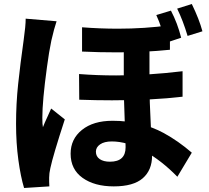

<svg xmlns="http://www.w3.org/2000/svg" viewBox="-20 -869 1040 957"><path d="M725 -436Q725 -377 732 -237Q738 -135 738 -93Q738 -21 691.5 19.5Q645 60 547 60Q451 60 391.5 17.5Q332 -25 332 -103Q332 -176 388.5 -221.5Q445 -267 541 -267Q683 -267 796 -206Q869 -166 936 -108L864 12Q785 -69 699.5 -116.5Q614 -164 537 -164Q500 -164 479 -149.5Q458 -135 458 -113Q458 -89 477 -76Q496 -63 528 -63Q606 -63 606 -135Q606 -165 602 -257Q597 -395 597 -432V-672H725ZM559 -493Q715 -493 890 -514V-387Q738 -369 538 -369Q458 -369 375 -372L374 -500Q464 -493 559 -493ZM568 -726Q701 -726 827 -743V-621Q700 -608 564 -608Q473 -608 389 -612V-733Q479 -726 568 -726ZM236 -667Q224 -610 214 -534Q191 -366 191 -282Q191 -247 194 -235Q201 -254 217 -288Q228 -311 235 -328L303 -274Q244 -93 231 -31Q225 -5 225 16V36Q225 52 226 60L100 68Q83 12 71.5 -72Q60 -156 60 -252Q60 -352 70.5 -450.5Q81 -549 98 -670Q108 -740 108 -776L262 -763Q250 -728 236 -667ZM883 -681 808 -656 799 -684Q797 -690 785 -727Q773 -764 759 -794L832 -816Q865 -753 883 -681ZM989 -713 915 -690Q892 -767 863 -826L936 -849Q973 -773 989 -713Z"/></svg>

Font: Merged Yaku Han JP ExtraBold
Style: Regular
Weight: 800
Designer: Ryoko NISHIZUKA 西塚涼子 (kana, bopomofo & ideographs); Paul D. Hunt (Latin, Greek & Cyrillic); Sandoll Communications 산돌커뮤니
Foundry: Adobe
Version: Version 2.004